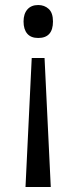

<svg xmlns="http://www.w3.org/2000/svg" viewBox="-20 -566 307 768"><path d="M106.9 -334H158.2L183.1 182.1H82ZM191.9 -480Q191.9 -414.1 132.8 -414.1Q103.5 -414.1 88.9 -431.4Q74.2 -448.7 74.2 -480Q74.2 -510.7 89.6 -528.3Q105 -545.9 132.8 -545.9Q157.7 -545.9 174.8 -530.3Q191.9 -514.6 191.9 -480Z"/></svg>

Font: Sahel FD
Style: FD
Weight: 400
Foundry: Saber Rastikerdar (saber.rastikerdar@gmail.com)
Version: Version 3.3.1